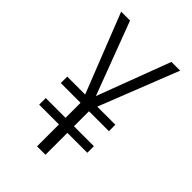

<svg xmlns="http://www.w3.org/2000/svg" viewBox="-214 -800 886 886"><g transform="rotate(45 229.5 -357.0)"><path d="M229 -356 364 -714H421L268 -326H386V-284H256V-186H386V-143H256V0H201V-143H72V-186H201V-284H72V-326H189L36 -714H94Z"/></g></svg>

Font: Noto Sans Georgian Condensed Light
Style: Regular
Weight: 300
Width: 3
Designer: Monotype Design Team, Akaki Razmadze
Foundry: Google LLC
Version: Version 2.005; ttfautohint (v1.8.4.7-5d5b)